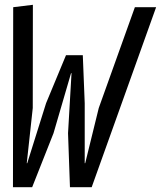

<svg xmlns="http://www.w3.org/2000/svg" viewBox="-20 -780 690 800"><path d="M172 -350 255 -550H325L333 -350V-100H335L391.5 -330L542 -750H630.5L362 0H271.5L263.5 -225L278 -475H276L203 -225L114 0H34L35 -750L117 -760L116.5 -330L91.5 -100H93.5Z"/></svg>

Font: B612 Mono
Style: Italic
Weight: 400
Italic angle: -10°
Version: Version 1.005